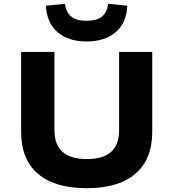

<svg xmlns="http://www.w3.org/2000/svg" viewBox="-20 -978 912 1009"><path d="M436 11Q268 11 179.5 -64.5Q91 -140 91 -285V-705H266V-294Q266 -217 309 -179.5Q352 -142 436 -142Q522 -142 564 -180Q606 -218 606 -294V-705H780V-285Q780 -141 691.5 -65Q603 11 436 11ZM435 -760Q339 -760 282.5 -809Q226 -858 221 -948L322 -958Q326 -916 352.5 -892.5Q379 -869 434 -869Q491 -869 517.5 -892.5Q544 -916 548 -958L649 -948Q645 -858 588 -809Q531 -760 435 -760Z"/></svg>

Font: Nunito Sans 7pt SemiExpanded ExtraBold
Style: Regular
Weight: 800
Width: 6
Designer: Vernon Adams
Foundry: Vernon Adams
Version: Version 3.101;gftools[0.9.27]